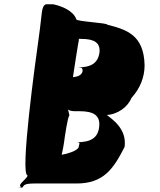

<svg xmlns="http://www.w3.org/2000/svg" viewBox="-20 -863 754 903"><path d="M162 -684C148 -584 72 -38 110 -38C107 -20 55 8 82 18C82 18 46 20 84 20C94 11 87 0 142 0H340C468 0 514 -70 566 -172C578 -259 504 -304 483 -322C470 -326 439 -322 439 -322H479C532 -324 581 -359 598 -402C639 -447 660 -500 660 -556C657 -699 575 -724 484 -747C489 -755 338 -762 339 -772C326 -811 273 -834 230 -843H196C173 -833 179 -802 162 -684ZM351 -675C351 -677 350 -682 350 -684C350 -684 345 -682 347 -682C349 -680 358 -680 363 -680C425 -680 452 -661 448 -617C441 -565 407 -546 346 -546C366 -546 370 -541 368 -526C363 -509 345 -502 323 -500C325 -516 350 -675 351 -675ZM281 -192C284 -216 299 -318 306 -318C307 -328 298 -347 300 -352C300 -352 290 -350 297 -350C302 -345 313 -340 331 -340H354C421 -340 454 -320 446 -263C439 -214 407 -194 340 -194C362 -194 352 -187 349 -168C337 -152 299 -140 270 -135V-133C270 -138 276 -158 281 -192Z"/></svg>

Font: Hussar Przerywany
Style: Obl
Weight: 400
Foundry: Cannot Into Space Fonts
Version: Version 0.982